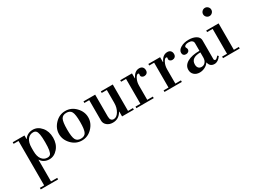

<svg xmlns="http://www.w3.org/2000/svg" viewBox="-60 -1547 3545 2674"><g transform="rotate(-30 1713.0 -209.5)"><path d="M9 -425V-450H198V-392H202Q219 -423 255 -442.5Q291 -462 336 -462Q414 -462 471.5 -395Q529 -328 529 -225Q529 -122 471 -55Q413 12 335 12Q290 12 254.5 -7.5Q219 -27 202 -58H198V289H298V314H19V289H88V-425ZM324 -22Q353 -22 369 -38Q385 -54 393 -98Q401 -142 401 -224Q401 -306 393 -350.5Q385 -395 368.5 -411.5Q352 -428 323 -428Q267 -428 232.5 -382.5Q198 -337 198 -249V-200Q198 -112 233 -67Q268 -22 324 -22Z M693.5 -60.5Q624 -133 624 -225Q624 -317 693.5 -389.5Q763 -462 859 -462Q955 -462 1024.5 -389.5Q1094 -317 1094 -225Q1094 -133 1024.5 -60.5Q955 12 859 12Q763 12 693.5 -60.5ZM777 -389.5Q754 -347 754 -225Q754 -103 777 -60.5Q800 -18 859 -18Q918 -18 941 -60.5Q964 -103 964 -225Q964 -347 941 -389.5Q918 -432 859 -432Q800 -432 777 -389.5Z M1618 -450V-25H1697V0H1508V-78H1504Q1454 12 1356 12Q1299 12 1262 -19.5Q1225 -51 1225 -97V-425H1147V-450H1335V-100Q1335 -25 1391 -25Q1437 -25 1472.5 -82Q1508 -139 1508 -219V-425H1426V-450Z M1738 -425V-450H1927V-371H1931Q1973 -462 2049 -462Q2081 -462 2099.5 -443Q2118 -424 2118 -391Q2118 -362 2100.5 -346.5Q2083 -331 2058 -331Q2038 -331 2023 -342Q2008 -353 2008 -371Q2008 -375 2009.5 -381.5Q2011 -388 2011 -391Q2011 -404 1995 -404Q1973 -404 1950 -357.5Q1927 -311 1927 -252V-25H2017V0H1738V-25H1817V-425Z M2190 -425V-450H2379V-371H2383Q2425 -462 2501 -462Q2533 -462 2551.5 -443Q2570 -424 2570 -391Q2570 -362 2552.5 -346.5Q2535 -331 2510 -331Q2490 -331 2475 -342Q2460 -353 2460 -371Q2460 -375 2461.5 -381.5Q2463 -388 2463 -391Q2463 -404 2447 -404Q2425 -404 2402 -357.5Q2379 -311 2379 -252V-25H2469V0H2190V-25H2269V-425Z M2753 12Q2699 12 2665 -19Q2631 -50 2631 -100Q2631 -171 2702.5 -212Q2774 -253 2898 -253V-375Q2898 -401 2878 -416Q2858 -431 2823 -431Q2793 -431 2774 -421Q2755 -411 2755 -395Q2755 -389 2762 -376.5Q2769 -364 2769 -352Q2769 -331 2753.5 -317.5Q2738 -304 2714 -304Q2690 -304 2676 -318Q2662 -332 2662 -355Q2662 -400 2714.5 -431Q2767 -462 2843 -462Q2916 -462 2962 -433.5Q3008 -405 3008 -359V-55Q3008 -45 3014.5 -38.5Q3021 -32 3030 -32Q3046 -32 3081 -71L3095 -55Q3048 12 2990 12Q2918 12 2902 -62H2898Q2879 -30 2838 -9Q2797 12 2753 12ZM2813 -43Q2851 -43 2874.5 -71.5Q2898 -100 2898 -146V-227Q2747 -227 2747 -119Q2747 -83 2764.5 -63Q2782 -43 2813 -43Z M3121 -425V-450H3320V-25H3400V0H3131V-25H3210V-425ZM3215.5 -620.5Q3196 -640 3196 -667Q3196 -694 3215.5 -713.5Q3235 -733 3262 -733Q3289 -733 3308.5 -713.5Q3328 -694 3328 -667Q3328 -640 3308.5 -620.5Q3289 -601 3262 -601Q3235 -601 3215.5 -620.5Z"/></g></svg>

Font: Libre Bodoni
Style: Regular
Weight: 400
Designer: Pablo Impallari, Rodrigo Fuenzalida
Foundry: Pablo Impallari, Rodrigo Fuenzalida
Version: Version 1.001